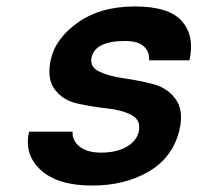

<svg xmlns="http://www.w3.org/2000/svg" viewBox="-20 -560 612 595"><path d="M398 -540Q505 -540 544.5 -493.5Q584 -447 567 -373H442Q444 -400 425.5 -416.5Q407 -433 368 -433Q276 -433 264 -383Q257 -353 287 -338.5Q317 -324 363 -317.5Q409 -311 454 -299.5Q499 -288 524.5 -252.5Q550 -217 536 -157Q516 -73 442 -29Q368 15 265 15Q159 15 106.5 -33Q54 -81 70 -152H205Q203 -125 226.5 -106Q250 -87 293 -87Q340 -87 371.5 -104.5Q403 -122 410 -152Q418 -187 388.5 -203Q359 -219 312.5 -224Q266 -229 220.5 -239Q175 -249 149.5 -283Q124 -317 138 -378Q153 -442 222.5 -491Q292 -540 398 -540Z"/></svg>

Font: Miedinger
Style: Bold-Italic
Weight: 700
Italic angle: -13°
Version: Version 001.000